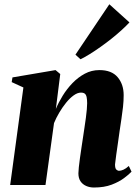

<svg xmlns="http://www.w3.org/2000/svg" viewBox="-20 -846 633 878"><path d="M235.5 -348Q247.5 -377 266.5 -408Q285.5 -439 311.2 -465.8Q337 -492.5 367.8 -509Q398.5 -525.5 434.5 -525.5Q490.5 -525.5 518 -493Q545.5 -460.5 545.5 -411Q545.5 -384.5 542.5 -357Q539.5 -329.5 535.2 -301.8Q531 -274 527 -247Q524 -222.5 519.5 -193.5Q515 -164.5 511.5 -137.8Q508 -111 506 -94Q506 -76 512 -70.5Q518 -65 524.5 -65Q533 -65 544.5 -70Q556 -75 569 -87L581.5 -61Q570 -48.5 547.2 -31.5Q524.5 -14.5 490.5 -1.5Q456.5 11.5 409.5 11.5Q390 11.5 373.8 4.2Q357.5 -3 348 -17.2Q338.5 -31.5 338.5 -53.5Q338.5 -63 340.5 -81.8Q342.5 -100.5 345.8 -124.2Q349 -148 352.8 -172.5Q356.5 -197 359.5 -217Q363 -241 366.5 -264Q370 -287 372.8 -307.8Q375.5 -328.5 377 -345.5Q378.5 -362.5 378.5 -373.5Q378.5 -390.5 376.2 -401.5Q374 -412.5 368 -417.5Q362 -422.5 350 -422.5Q334.5 -422.5 316.8 -409.8Q299 -397 282.2 -376.2Q265.5 -355.5 251 -331Q236.5 -306.5 227 -283L188 0H26.5L87 -446L33.5 -470.5L37 -492L234 -525.5L255.5 -507.5ZM325 -596 480 -826.5 572 -743.5Q557.5 -728 536.5 -708.8Q515.5 -689.5 490.8 -669.8Q466 -650 440.2 -631.8Q414.5 -613.5 390.8 -598.8Q367 -584 348 -575Z"/></svg>

Font: Merriweather 120pt Black
Style: Italic
Weight: 900
Italic angle: -7.8°
Version: Version 2.101